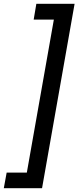

<svg xmlns="http://www.w3.org/2000/svg" viewBox="-34 -831 412 1009"><path d="M358 -811 187 158H-14L1 76H107L249 -728H143L157 -811Z"/></svg>

Font: DM Sans 18pt Medium
Style: Italic
Weight: 500
Italic angle: -10°
Designer: Colophon Foundry, Jonny Pinhorn
Foundry: Colophon Foundry
Version: Version 4.004;gftools[0.9.30]